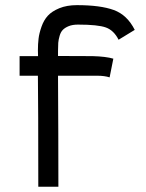

<svg xmlns="http://www.w3.org/2000/svg" viewBox="-20 -712 558 732"><path d="M277.3 -618.2Q256.3 -618.2 241.9 -612.3Q227.5 -606.4 219.5 -598.1Q211.4 -589.8 207.3 -575.4Q203.1 -561 202.1 -548.8Q201.2 -536.6 201.2 -517.6V-498.5Q217.3 -498.5 266.4 -498.3Q315.4 -498 333.5 -498Q384.3 -496.6 412.1 -488.3L397.9 -417Q378.9 -423.3 350.1 -423.3H201.2Q202.6 -197.8 202.6 0H126Q126 -315.4 124.5 -423.3H54.7V-498H125Q125 -502 124.8 -508.3Q124.5 -514.6 124.5 -519.5Q124.5 -544.4 127 -564.7Q129.4 -585 138.2 -610.1Q147 -635.3 162.4 -652.1Q177.7 -668.9 206.3 -680.7Q234.9 -692.4 273.4 -692.4Q362.8 -692.4 413.8 -673.8Q464.8 -655.3 493.7 -598.1L432.1 -560.5Q414.1 -596.2 383.8 -607.2Q353.5 -618.2 277.3 -618.2Z"/></svg>

Font: FantasqueSansM Nerd Font
Style: Regular
Weight: 400
Monospace: yes
Designer: Jany Belluz
Version: Version 1.8.0 ; ttfautohint (v1.8.2);Nerd Fonts 3.4.0